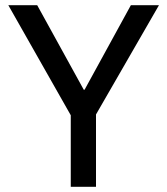

<svg xmlns="http://www.w3.org/2000/svg" viewBox="-20 -718 643 738"><path d="M252 0V-275L12 -698H123L302 -373H305L483 -698H591L349 -278V0Z"/></svg>

Font: IBM Plex Sans Thai Text
Style: Regular
Weight: 450
Designer: Mike Abbink, Paul van der Laan, Pieter van Rosmalen, Ben Mitchell, Mark Frömberg
Foundry: Bold Monday
Version: Version 1.1